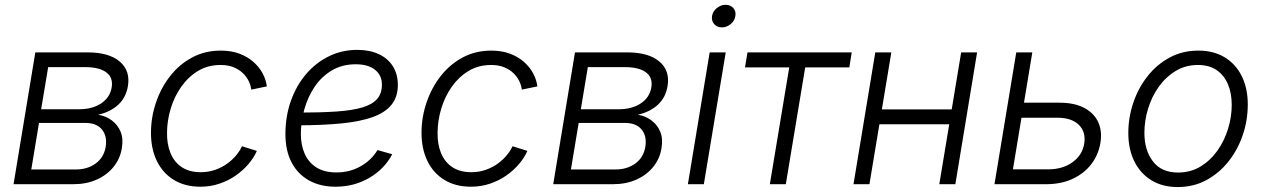

<svg xmlns="http://www.w3.org/2000/svg" viewBox="-20 -756 5188 788"><path d="M35.6 0 125 -541H339.4Q427.2 -541 471.4 -503.4Q515.6 -465.8 504.9 -402.3Q497.1 -355 464.4 -325.4Q431.6 -295.9 382.8 -285.2Q414.6 -279.8 438.7 -262Q462.9 -244.1 474.9 -215.6Q486.8 -187 480 -147.5Q473.1 -104.5 446 -71Q418.9 -37.6 376.7 -18.8Q334.5 0 281.2 0ZM108.4 -60.5H291.5Q338.9 -60.5 372.6 -85Q406.2 -109.4 413.6 -152.8Q420.9 -196.8 398.7 -224.1Q376.5 -251.5 330.1 -251.5H140.1ZM148.9 -307.6H304.7Q358.9 -307.6 395.3 -331.8Q431.6 -356 438.5 -397.9Q444.8 -438 416 -459.2Q387.2 -480.5 329.6 -480.5H177.7Z M802.2 10.3Q739.3 10.3 693.6 -17.6Q647.9 -45.4 623.5 -95.9Q599.1 -146.5 599.6 -213.4Q600.1 -276.4 620.6 -336.4Q641.1 -396.5 678.7 -444.3Q716.3 -492.2 768.8 -520.3Q821.3 -548.3 886.2 -548.3Q928.7 -548.3 962.2 -535.9Q995.6 -523.4 1019.8 -502.2Q1043.9 -481 1057.9 -454.8Q1071.8 -428.7 1075.2 -401.4L1011.2 -388.2Q1009.3 -405.8 1000.7 -423.3Q992.2 -440.9 976.8 -455.8Q961.4 -470.7 938.7 -480Q916 -489.3 885.3 -489.3Q833.5 -489.3 793.2 -465.1Q752.9 -440.9 724.4 -400.6Q695.8 -360.4 680.9 -311.3Q666 -262.2 665.5 -212.9Q664.6 -165 679.7 -127.9Q694.8 -90.8 725.8 -70.1Q756.8 -49.3 803.7 -49.3Q835.9 -49.3 863.5 -59.1Q891.1 -68.8 912.8 -84.7Q934.6 -100.6 950 -119.4Q965.3 -138.2 973.1 -155.8L1034.2 -136.7Q1022 -108.9 999.8 -82.8Q977.5 -56.6 947.5 -35.6Q917.5 -14.6 880.6 -2.2Q843.8 10.3 802.2 10.3Z M1356.9 10.3Q1294.4 10.3 1248 -15.6Q1201.7 -41.5 1176.5 -89.8Q1151.4 -138.2 1151.4 -205.6Q1151.4 -278.3 1173.6 -341.3Q1195.8 -404.3 1235.8 -451.4Q1275.9 -498.5 1329.6 -524.9Q1383.3 -551.3 1445.8 -551.3Q1497.6 -551.3 1534.9 -533.7Q1572.3 -516.1 1592.5 -483.9Q1612.8 -451.7 1612.8 -407.7Q1612.8 -358.4 1586.9 -326.2Q1561 -293.9 1509.3 -275.4Q1457.5 -256.8 1379.6 -249.3Q1301.8 -241.7 1198.2 -241.7L1206.1 -293.9Q1295.9 -293.9 1360.6 -298.3Q1425.3 -302.7 1466.6 -314.9Q1507.8 -327.1 1527.6 -349.6Q1547.4 -372.1 1547.4 -408.2Q1547.4 -447.3 1519 -469.7Q1490.7 -492.2 1439.9 -492.2Q1383.8 -492.2 1341.6 -466.8Q1299.3 -441.4 1271.2 -399.7Q1243.2 -357.9 1229 -307.1Q1214.8 -256.3 1214.8 -205.1Q1214.8 -160.6 1230.5 -125Q1246.1 -89.4 1278.6 -68.8Q1311 -48.3 1360.8 -48.3Q1415.5 -48.3 1460 -73.5Q1504.4 -98.6 1529.3 -140.1L1589.8 -123Q1558.1 -62.5 1495.8 -26.1Q1433.6 10.3 1356.9 10.3Z M1912.6 10.3Q1849.6 10.3 1804 -17.6Q1758.3 -45.4 1733.9 -95.9Q1709.5 -146.5 1710 -213.4Q1710.4 -276.4 1731 -336.4Q1751.5 -396.5 1789.1 -444.3Q1826.7 -492.2 1879.2 -520.3Q1931.6 -548.3 1996.6 -548.3Q2039.1 -548.3 2072.5 -535.9Q2106 -523.4 2130.1 -502.2Q2154.3 -481 2168.2 -454.8Q2182.1 -428.7 2185.5 -401.4L2121.6 -388.2Q2119.6 -405.8 2111.1 -423.3Q2102.5 -440.9 2087.2 -455.8Q2071.8 -470.7 2049.1 -480Q2026.4 -489.3 1995.6 -489.3Q1943.8 -489.3 1903.6 -465.1Q1863.3 -440.9 1834.7 -400.6Q1806.2 -360.4 1791.3 -311.3Q1776.4 -262.2 1775.9 -212.9Q1774.9 -165 1790 -127.9Q1805.2 -90.8 1836.2 -70.1Q1867.2 -49.3 1914.1 -49.3Q1946.3 -49.3 1973.9 -59.1Q2001.5 -68.8 2023.2 -84.7Q2044.9 -100.6 2060.3 -119.4Q2075.7 -138.2 2083.5 -155.8L2144.5 -136.7Q2132.3 -108.9 2110.1 -82.8Q2087.9 -56.6 2057.9 -35.6Q2027.8 -14.6 1991 -2.2Q1954.1 10.3 1912.6 10.3Z M2250.5 0 2339.8 -541H2554.2Q2642.1 -541 2686.3 -503.4Q2730.5 -465.8 2719.7 -402.3Q2711.9 -355 2679.2 -325.4Q2646.5 -295.9 2597.7 -285.2Q2629.4 -279.8 2653.6 -262Q2677.7 -244.1 2689.7 -215.6Q2701.7 -187 2694.8 -147.5Q2688 -104.5 2660.9 -71Q2633.8 -37.6 2591.6 -18.8Q2549.3 0 2496.1 0ZM2323.2 -60.5H2506.3Q2553.7 -60.5 2587.4 -85Q2621.1 -109.4 2628.4 -152.8Q2635.7 -196.8 2613.5 -224.1Q2591.3 -251.5 2544.9 -251.5H2355ZM2363.8 -307.6H2519.5Q2573.7 -307.6 2610.1 -331.8Q2646.5 -356 2653.3 -397.9Q2659.7 -438 2630.9 -459.2Q2602.1 -480.5 2544.4 -480.5H2392.6Z M2803.2 0 2892.6 -541H2958.5L2868.7 0ZM2942.4 -643.6Q2922.9 -643.6 2911.1 -657.2Q2899.4 -670.9 2902.3 -689.9Q2905.3 -709.5 2921.9 -722.9Q2938.5 -736.3 2958 -736.3Q2978 -736.3 2989.7 -722.9Q3001.5 -709.5 2998 -689.9Q2995.1 -670.9 2978.8 -657.2Q2962.4 -643.6 2942.4 -643.6Z M3139.6 0 3219.2 -479.5H3037.6L3047.9 -541H3475.6L3465.8 -479.5H3284.7L3205.1 0Z M3902.8 -307.1 3892.6 -246.1H3572.8L3583 -307.1ZM3638.2 -541 3548.3 0H3482.9L3572.3 -541ZM3990.2 -541 3900.9 0H3835L3924.8 -541Z M4170.4 -334.5H4328.1Q4389.6 -334.5 4429.9 -313.2Q4470.2 -292 4487.3 -254.6Q4504.4 -217.3 4496.1 -168.5Q4487.8 -119.6 4458.3 -81.5Q4428.7 -43.5 4381.6 -21.7Q4334.5 0 4273.4 0H4061.5L4150.9 -541H4216.8L4137.2 -61H4281.7Q4341.3 -61 4381.6 -90.1Q4421.9 -119.1 4429.7 -166Q4437.5 -214.4 4407.7 -243.7Q4377.9 -272.9 4318.8 -272.9H4160.2Z M4813.5 11.7Q4751 11.7 4705.6 -16.1Q4660.2 -43.9 4635.5 -93.8Q4610.8 -143.6 4610.8 -210Q4610.8 -273.4 4631.1 -334Q4651.4 -394.5 4689.5 -442.9Q4727.5 -491.2 4780.3 -519.8Q4833 -548.3 4898.4 -548.3Q4960.9 -548.3 5006.3 -520.8Q5051.8 -493.2 5076.4 -443.4Q5101.1 -393.6 5101.1 -327.1Q5101.1 -262.7 5080.6 -202.1Q5060.1 -141.6 5022 -93.5Q4983.9 -45.4 4931.2 -16.8Q4878.4 11.7 4813.5 11.7ZM4814.9 -47.9Q4866.7 -47.9 4907.5 -72.8Q4948.2 -97.7 4976.8 -138.2Q5005.4 -178.7 5020.3 -227.8Q5035.2 -276.9 5035.2 -325.7Q5035.2 -373 5019.8 -409.9Q5004.4 -446.8 4973.6 -468Q4942.9 -489.3 4896.5 -489.3Q4845.7 -489.3 4805.2 -464.8Q4764.6 -440.4 4735.8 -399.9Q4707 -359.4 4691.9 -310.1Q4676.8 -260.7 4676.8 -210.4Q4676.8 -139.6 4711.7 -93.8Q4746.6 -47.9 4814.9 -47.9Z"/></svg>

Font: Inter 17pt Light
Style: Italic
Weight: 300
Italic angle: -9.3988°
Version: Version 4.001;git-66647c0bb